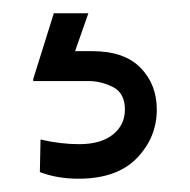

<svg xmlns="http://www.w3.org/2000/svg" viewBox="-20 -20 286 289"><path d="M168 145Q168 120 150 111Q132 102 113 102H30V99L61 0H113L93 57H119Q167 57 191.5 82Q216 107 216 145Q216 187 186 218Q156 249 98 249Q66 249 40 239L41 190Q71 197 99 197Q132 197 150 182.5Q168 168 168 145Z"/></svg>

Font: Be Vietnam
Style: Regular
Weight: 400
Designer: Gabriel Lam
Foundry: TypeRant
Version: Version 4.000